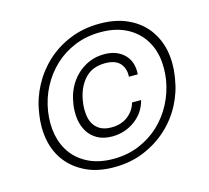

<svg xmlns="http://www.w3.org/2000/svg" viewBox="-93 -857 914 838"><g transform="rotate(-15 364.5 -438.0)"><path d="M325 -127Q251 -127 198 -152.5Q145 -178 112.5 -220Q80 -262 69 -317Q63 -347 63 -379Q63 -405 67 -432L69 -444Q78 -504 107.5 -559.5Q137 -615 182.5 -657Q228 -699 289 -724Q350 -749 424 -749Q497 -749 550.5 -724Q604 -699 636 -657Q668 -615 680 -560Q686 -529 686 -497Q686 -471 682 -444L680 -432Q671 -372 642 -317Q613 -262 567 -220Q521 -178 460 -152.5Q399 -127 325 -127ZM331 -163Q394 -163 447 -185Q500 -207 540 -244.5Q580 -282 606 -332Q632 -382 641 -438Q645 -465 645 -490Q645 -519 640 -545Q630 -594 601.5 -631.5Q573 -669 527 -690.5Q481 -712 418 -712Q355 -712 302 -690.5Q249 -669 209 -631.5Q169 -594 143 -544.5Q117 -495 108 -438Q104 -411 104 -386Q104 -358 109 -332Q119 -282 147 -244.5Q175 -207 221.5 -185Q268 -163 331 -163ZM351 -259Q312 -259 285 -274Q258 -289 242.5 -314Q227 -339 222 -371Q220 -387 220 -402Q220 -418 222 -434L224 -445Q229 -479 244 -509.5Q259 -540 283 -563.5Q307 -587 338.5 -601Q370 -615 408 -615Q465 -615 498.5 -582Q532 -549 528 -492H488Q490 -530 469 -553Q448 -576 402 -576Q343 -576 309 -538Q275 -500 266 -440Q263 -422 263 -405Q263 -395 264 -385Q266 -359 277 -339.5Q288 -320 308 -309Q328 -298 358 -298Q402 -298 432 -321Q462 -344 472 -380H513Q499 -325 453.5 -292Q408 -259 351 -259Z"/></g></svg>

Font: Sora ExtraLight
Style: Italic
Weight: 200
Designer: Jonathan Barnbrook, Juli√°n Moncada
Version: Version 1.000